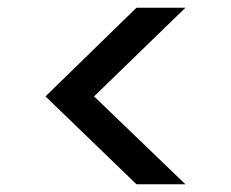

<svg xmlns="http://www.w3.org/2000/svg" viewBox="-20 -524 599 498"><path d="M461 -46H334L98 -274L334 -504H461L224 -274Z"/></svg>

Font: AWOL-DM Medium
Style: Regular
Weight: 500
Designer: Colophon Foundry, Jonny Pinhorn, Mikhail Sharanda
Foundry: Colophon Foundry
Version: Version 1.000;Glyphs 3.2.3 (3260)